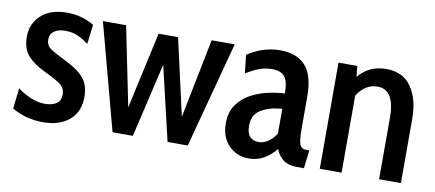

<svg xmlns="http://www.w3.org/2000/svg" viewBox="-53 -687 1993 880"><g transform="rotate(10 943.0 -247.0)"><path d="M178 10Q134 10 98.8 0.2Q63.5 -9.5 31.5 -28L42.5 -123.5Q73.5 -101 106 -87.8Q138.5 -74.5 170.5 -74.5Q204.5 -74.5 224.2 -88.2Q244 -102 244 -129Q244 -158.5 223.5 -175.2Q203 -192 147.5 -218Q93 -243.5 64.5 -275.5Q36 -307.5 36 -363.5Q36 -424.5 79.2 -464Q122.5 -503.5 197.5 -503.5Q238.5 -503.5 269.5 -494Q300.5 -484.5 325.5 -469.5L314.5 -378.5Q289.5 -397.5 264.2 -409Q239 -420.5 205 -420.5Q173 -420.5 154 -406.8Q135 -393 135 -367.5Q135 -340 156.8 -325.2Q178.5 -310.5 224 -288.5Q286.5 -258.5 315.2 -225.5Q344 -192.5 344 -137Q344 -67.5 298.8 -28.8Q253.5 10 178 10Z M499 0 367 -494H475L550 -125L628.5 -481.5H719L799.5 -125L873 -494H980.5L849 0H755L674 -345L593.5 0Z M1133 10Q1078.5 10 1040.8 -28Q1003 -66 1003 -130.5Q1003 -184.5 1028.5 -219.2Q1054 -254 1092.8 -274Q1131.5 -294 1173 -302.5Q1214.5 -311 1246 -312Q1246 -367.5 1228.5 -389.8Q1211 -412 1169 -412Q1138.5 -412 1109.8 -401.5Q1081 -391 1049.5 -370.5L1040 -455.5Q1110.5 -503.5 1192.5 -503.5Q1267.5 -503.5 1308.5 -459.8Q1349.5 -416 1349.5 -314.5V-168Q1349.5 -114 1356.8 -94.2Q1364 -74.5 1388 -74.5H1401.5L1391.5 10H1357.5Q1318.5 10 1295.2 -7.5Q1272 -25 1259.5 -56Q1235.5 -26 1204.5 -8Q1173.5 10 1133 10ZM1166 -72Q1187.5 -72 1209 -86.2Q1230.5 -100.5 1246.5 -125V-241Q1187 -236.5 1148.5 -213.2Q1110 -190 1110 -138.5Q1110 -103 1125 -87.5Q1140 -72 1166 -72Z M1463.5 0V-494H1551L1556 -443.5Q1578 -472 1610.8 -487.8Q1643.5 -503.5 1685.5 -503.5Q1763 -503.5 1802 -447Q1841 -390.5 1841 -299.5V0H1739.5V-286.5Q1739.5 -417 1659.5 -417Q1629.5 -417 1605.8 -401.5Q1582 -386 1565 -358.5V0Z"/></g></svg>

Font: Cabin Condensed Medium
Style: Regular
Weight: 500
Width: 3
Designer: Pablo Impallari
Foundry: Pablo Impallari. http://www.impallari.com Igino Marini. http://www.ikern.com
Version: Version 3.001; ttfautohint (v1.8.3)